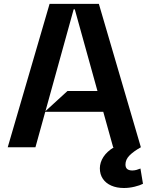

<svg xmlns="http://www.w3.org/2000/svg" viewBox="-20 -747 754 974"><path d="M705.3 185.4Q690 193.5 662.8 200.1Q635.7 206.7 608.7 206.7Q572.1 206.7 544.6 194.6Q517 182.5 501.8 160Q486.5 137.4 486.5 106.5Q486.9 76.7 504.6 49.2Q522.4 21.7 557.9 0H554L503.9 -179.7H209.5L159.8 0H19.2L231.5 -727.3H481.5L694.6 0Q657.3 21 636.9 41.7Q616.5 62.5 616.5 87.4Q616.5 102.6 624.8 110.1Q633.2 117.5 651.3 117.9Q663 117.5 672.4 114.9Q681.8 112.2 692.5 108ZM210.6 -183.2 322.4 -285.5H474.4L359.4 -699.6H353.7Z"/></svg>

Font: Riot Sans
Style: Bold
Weight: 600
Designer: Rasmus Andersson
Foundry: rsms
Version: Version 4.001